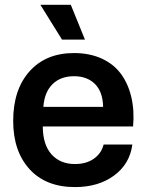

<svg xmlns="http://www.w3.org/2000/svg" viewBox="-20 -760 601 789"><path d="M288.1 8.8Q168.5 8.8 101.3 -64.9Q34.2 -138.7 34.2 -263.2Q34.2 -391.6 101.3 -466.8Q168.5 -542 284.2 -542Q348.1 -542 397.5 -519.5Q446.8 -497.1 476.6 -457Q506.3 -417 519.5 -361.6Q532.7 -306.2 526.9 -240.2H155.8Q156.2 -165 191.9 -125.5Q227.5 -85.9 288.1 -85.9Q334.5 -85.9 365.5 -107.7Q396.5 -129.4 405.8 -166H523.9Q513.2 -85.9 448.7 -38.6Q384.3 8.8 288.1 8.8ZM146 -740.2H271L329.1 -597.2H234.9ZM158.2 -320.8H403.8Q402.3 -383.3 370.1 -415Q337.9 -446.8 284.2 -446.8Q229 -446.8 195.8 -414.1Q162.6 -381.3 158.2 -320.8Z"/></svg>

Font: Lumene Sans
Style: Bold
Weight: 600
Designer: Deni Anggara
Version: Version 1.003;Glyphs 3.1.2 (3151)